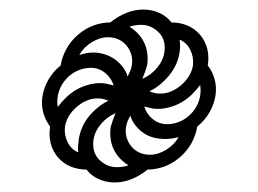

<svg xmlns="http://www.w3.org/2000/svg" viewBox="-20 -541 540 402"><path d="M225 -191Q231 -191 237.5 -192Q244 -193 249 -195Q239 -201 231 -209.5Q223 -218 218 -228.5Q213 -239 211.5 -251.5Q210 -264 212 -276Q214 -283 216.5 -290Q219 -297 222 -304Q205 -297 192 -282Q179 -267 176 -250Q174 -238 176.5 -227Q179 -216 186.5 -208Q194 -200 203.5 -195.5Q213 -191 225 -191ZM247 -381Q250 -386 252.5 -392Q255 -398 256 -404Q258 -416 255 -426.5Q252 -437 245 -445.5Q238 -454 228 -458.5Q218 -463 206 -463Q189 -463 172 -452.5Q155 -442 146 -426Q153 -428 160 -429.5Q167 -431 175 -431Q187 -431 198.5 -427.5Q210 -424 219.5 -417.5Q229 -411 236.5 -401.5Q244 -392 247 -381ZM278 -376Q295 -383 308 -398Q321 -413 324 -431Q326 -442 323.5 -453Q321 -464 313.5 -472Q306 -480 296.5 -484.5Q287 -489 275 -489Q269 -489 262.5 -488Q256 -487 251 -485Q261 -479 269 -470.5Q277 -462 282 -451.5Q287 -441 288.5 -428.5Q290 -416 288 -404Q286 -397 283.5 -390Q281 -383 278 -376ZM331 -281Q342 -281 354 -285.5Q366 -290 375.5 -298.5Q385 -307 391 -317.5Q397 -328 399 -340Q400 -346 400 -352Q400 -358 399 -363Q391 -352 381 -342.5Q371 -333 359.5 -326.5Q348 -320 335 -316.5Q322 -313 310 -313Q303 -313 296 -314.5Q289 -316 282 -318Q287 -302 300 -291.5Q313 -281 331 -281ZM101 -317Q109 -328 119 -337.5Q129 -347 140.5 -353.5Q152 -360 165 -363.5Q178 -367 190 -367Q197 -367 204 -365.5Q211 -364 218 -362Q213 -378 200 -388.5Q187 -399 170 -399Q158 -399 146 -394.5Q134 -390 124.5 -381.5Q115 -373 109 -362.5Q103 -352 101 -340Q100 -334 100 -328Q100 -322 101 -317ZM144 -222Q143 -228 143.5 -235Q144 -242 145 -250Q147 -262 152 -274Q157 -286 165.5 -296.5Q174 -307 185 -316Q196 -325 207 -330Q203 -332 197 -333.5Q191 -335 185 -335Q173 -335 162 -330.5Q151 -326 141 -317.5Q131 -309 124.5 -298.5Q118 -288 116 -276Q114 -259 121.5 -243.5Q129 -228 144 -222ZM294 -217Q311 -217 328 -227.5Q345 -238 354 -254Q347 -252 340 -251Q333 -250 326 -250Q313 -250 301.5 -253Q290 -256 280.5 -262.5Q271 -269 263.5 -278.5Q256 -288 253 -299Q250 -294 247.5 -288Q245 -282 244 -276Q242 -264 245 -253.5Q248 -243 255 -234.5Q262 -226 272 -221.5Q282 -217 294 -217ZM315 -345Q327 -345 338 -349.5Q349 -354 359 -362.5Q369 -371 375.5 -381.5Q382 -392 384 -404Q386 -421 378.5 -436.5Q371 -452 356 -458Q357 -452 357 -445Q357 -438 356 -431Q354 -418 348.5 -406Q343 -394 334.5 -383.5Q326 -373 315 -364Q304 -355 293 -350Q297 -348 303 -346.5Q309 -345 315 -345ZM220 -159Q202 -159 186.5 -166Q171 -173 161 -186Q143 -186 127.5 -192.5Q112 -199 101 -212Q90 -225 86 -241.5Q82 -258 85 -276Q75 -289 70.5 -305.5Q66 -322 69 -340Q72 -358 81.5 -374.5Q91 -391 107 -404Q110 -422 119 -438.5Q128 -455 143 -468Q158 -481 175.5 -487.5Q193 -494 211 -494Q227 -507 244.5 -514Q262 -521 280 -521Q298 -521 313.5 -514Q329 -507 339 -494Q357 -494 372.5 -487.5Q388 -481 399 -468Q410 -455 414 -438.5Q418 -422 415 -404Q425 -391 429.5 -374.5Q434 -358 431 -340Q428 -322 418.5 -305.5Q409 -289 393 -276Q390 -258 381 -241.5Q372 -225 357 -212Q342 -199 324.5 -192.5Q307 -186 289 -186Q273 -173 255.5 -166Q238 -159 220 -159Z"/></svg>

Font: Iosevka Extralight
Style: Italic
Weight: 200
Italic angle: -9°
Monospace: yes
Designer: Belleve Invis
Foundry: Belleve Invis
Version: Version 32.5.0; ttfautohint (v1.8.4)